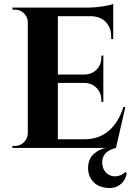

<svg xmlns="http://www.w3.org/2000/svg" viewBox="-20 -738 671 958"><path d="M606.4 120.1 612.3 126Q607.4 158.7 584.7 178.7Q562 198.7 533.4 200Q504.9 201.2 477.8 191.2Q450.7 181.2 433.6 153.6Q416.5 126 419.9 88.9Q423.3 52.7 448 30Q472.7 7.3 508.3 0H42V-9.8H54.7Q81.1 -9.8 99.6 -28.3Q118.2 -46.9 118.7 -72.8V-630.4Q116.7 -655.3 98.4 -672.6Q80.1 -689.9 54.7 -689.9H42V-700.2H425.3Q456.5 -700.7 493.4 -706.3Q530.3 -711.9 544.9 -718.3V-543.5H534.7V-555.2Q534.7 -600.1 508.3 -627.7Q481.9 -655.3 437 -657.2H268.6V-366.2H401.4Q438.5 -366.7 462.2 -391.1Q485.8 -415.5 485.8 -452.1V-460.4L495.6 -460.9V-229.5L485.8 -230V-238.3Q485.8 -274.4 462.2 -298.8Q438.5 -323.2 402.3 -324.2H268.6V-43H399.9Q473.1 -43 522.5 -85.2Q571.8 -127.4 595.7 -204.1H605.5L558.6 0Q486.3 17.6 490.2 78.1Q492.2 106.9 510.5 124.8Q528.8 142.6 555.7 141.8Q582.5 141.1 606.4 120.1Z"/></svg>

Font: Cinzel Decorative Bold
Style: Regular
Weight: 700
Designer: Natanael Gama
Version: Version 1.001;PS 001.001;hotconv 1.0.56;makeotf.lib2.0.21325